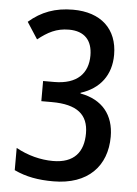

<svg xmlns="http://www.w3.org/2000/svg" viewBox="-53 -765 583 816"><g transform="rotate(5 239.0 -357.0)"><path d="M416 -548C416 -658 345 -724 226 -724C150 -724 91 -702 38 -656L84 -585C126 -618 162 -638 216 -638C282 -638 316 -601 316 -536C316 -461 271 -411 172 -411H125V-325H170C278 -325 326 -285 326 -205C326 -126 287 -76 196 -76C144 -76 88 -90 38 -118V-23C89 1 141 10 205 10C353 10 432 -75 432 -200C432 -293 382 -355 288 -372V-375C370 -401 416 -462 416 -548Z"/></g></svg>

Font: Noto Sans Gujarati UI Condensed Medium
Style: Regular
Weight: 500
Width: 3
Designer: Jelle Bosma - Monotype Design Team, Universal Thirst
Foundry: Monotype Imaging Inc.
Version: Version 2.106